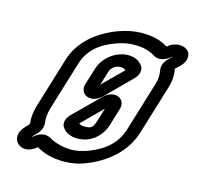

<svg xmlns="http://www.w3.org/2000/svg" viewBox="-84 -596 736 715"><g transform="rotate(15 283.5 -238.0)"><path d="M85 -28C84 -28 84 -29 83 -29L98 -44C113 -60 118 -76 116 -90C114 -108 115 -125 121 -146L179 -336C195 -387 231 -421 294 -444C319 -453 341 -457 364 -457C396 -457 421 -451 443 -437C460 -425 487 -431 508 -449C509 -450 511 -451 511 -451H512L496 -436C480 -419 477 -402 480 -388C483 -372 482 -355 476 -336L418 -146C402 -94 366 -58 303 -33C279 -24 257 -19 236 -19C203 -19 170 -29 152 -40C129 -54 105 -46 85 -28ZM531 -410 547 -425C560 -437 568 -453 567 -467C566 -502 514 -512 480 -482H479C451 -500 417 -507 379 -507C350 -507 321 -501 290 -490C213 -461 152 -411 129 -336L71 -146C63 -119 60 -97 63 -72C63 -72 62 -71 62 -70L48 -55C-2 -4 59 54 114 4C143 22 180 31 221 31C248 31 278 26 309 13C385 -18 445 -72 468 -146L526 -336C534 -362 536 -386 531 -409ZM408 -385C398 -402 379 -414 352 -414C300 -414 257 -374 245 -336L224 -269C211 -228 259 -202 300 -242L396 -338C409 -351 416 -372 408 -385ZM355 -357 278 -281 295 -336C299 -348 312 -364 336 -364C344 -364 349 -361 355 -357ZM352 -146 372 -212C385 -253 337 -278 297 -238L202 -144C188 -131 179 -111 187 -95C199 -74 221 -65 248 -65C297 -65 337 -98 352 -146ZM302 -146C294 -120 286 -115 263 -115C251 -115 245 -117 240 -121L318 -199Z"/></g></svg>

Font: DIN Rundschrift
Style: BreitKontKu
Weight: 400
Width: 7
Version: Version 1.027